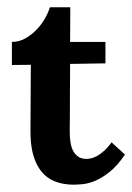

<svg xmlns="http://www.w3.org/2000/svg" viewBox="-20 -488 358 520"><path d="M12.2 -374.5Q31.7 -374.5 48.6 -384Q65.4 -393.6 78.9 -407.5Q92.3 -421.4 101.6 -437.7Q110.8 -454.1 115.2 -468.3H170.4L169.9 -374.5H265.6V-316.4L169.9 -314.9Q169.4 -261.7 169.4 -226.8Q169.4 -191.9 169.2 -170.9Q168.9 -149.9 168.9 -140.9Q168.9 -131.8 168.9 -130.4Q168.9 -117.2 170.7 -104.2Q172.4 -91.3 177.2 -81.1Q182.1 -70.8 191.2 -64.2Q200.2 -57.6 214.4 -57.6Q219.2 -57.6 226.3 -59.1Q233.4 -60.5 242.2 -65.2Q251 -69.8 261.2 -78.9Q271.5 -87.9 282.2 -102.5L318.4 -69.3Q297.9 -39.1 277.3 -22.7Q256.8 -6.3 238.3 1.5Q219.7 9.3 204.3 10.7Q189 12.2 178.7 12.2Q166.5 12.2 153.1 10Q139.6 7.8 126.7 2.4Q113.8 -2.9 102.3 -12.9Q90.8 -22.9 81.8 -39.1Q72.8 -55.2 67.6 -78.1Q62.5 -101.1 62.5 -131.8L63.5 -312.5L12.2 -312Z"/></svg>

Font: Parastoo Print
Style: Print-Bold
Weight: 700
Foundry: Saber Rastikerdar (saber.rastikerdar@gmail.com)
Version: Version 1.0.0-alpha3